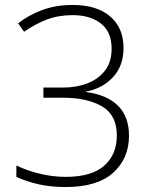

<svg xmlns="http://www.w3.org/2000/svg" viewBox="-20 -744 611 774"><path d="M478 -550Q478 -479 435.5 -433Q393 -387 327 -375V-373Q411 -362 455.5 -318Q500 -274 500 -197Q500 -105 436 -47.5Q372 10 245 10Q185 10 136 -1Q87 -12 46 -31V-77Q86 -57 139 -44Q192 -31 245 -31Q349 -31 400 -76Q451 -121 451 -198Q451 -280 391.5 -315Q332 -350 234 -350H155V-391H234Q289 -391 333.5 -408.5Q378 -426 404 -460.5Q430 -495 430 -548Q430 -615 387 -649Q344 -683 273 -683Q216 -683 169.5 -665.5Q123 -648 77 -616L53 -650Q95 -683 150 -703.5Q205 -724 273 -724Q370 -724 424 -678Q478 -632 478 -550Z"/></svg>

Font: Noto Kufi Arabic ExtraLight
Style: Regular
Weight: 200
Designer: Monotype Design Team, David Williams, Khaled Hosny
Foundry: Google LLC
Version: Version 2.109; ttfautohint (v1.8.4.7-5d5b)